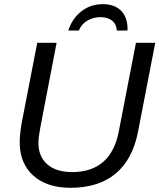

<svg xmlns="http://www.w3.org/2000/svg" viewBox="-20 -894 767 924"><path d="M319.3 9.8Q205.6 9.8 140.1 -49.1Q74.7 -107.9 74.7 -210.4Q74.7 -231.9 78.4 -262Q82 -292 85.9 -310.1L159.2 -688H252.4L173.3 -276.4Q165 -232.4 165 -206.5Q165 -140.1 207.8 -103Q250.5 -65.9 327.1 -65.9Q420.9 -65.9 477.3 -115.5Q533.7 -165 552.2 -264.2L634.3 -688H727.1L644 -258.8Q617.7 -125.5 535.6 -57.9Q453.6 9.8 319.3 9.8ZM475.1 -874Q530.8 -874 562 -843Q593.3 -812 593.8 -756.8L593.3 -747.1H542Q541 -776.9 520 -794.2Q499 -811.5 463.4 -811.5Q430.7 -811.5 401.9 -795.7Q373 -779.8 359.4 -747.1H308.6Q327.6 -805.2 371.8 -839.6Q416 -874 475.1 -874Z"/></svg>

Font: Arimo
Style: Italic
Weight: 400
Italic angle: -12°
Designer: Steve Matteson
Foundry: Monotype Imaging Inc.
Version: Version 1.33